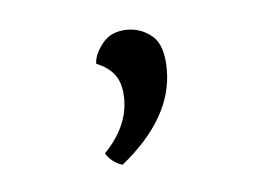

<svg xmlns="http://www.w3.org/2000/svg" viewBox="-28 -88 291 209"><g transform="rotate(-5 118.0 17.0)"><path d="M81 76Q107 49 107 19Q107 2 100 -7.5Q93 -17 80 -22Q80 -32 89.5 -44Q99 -56 117 -56Q132 -56 144 -46Q156 -36 156 -9Q156 44 99 90Q87 86 81 76Z"/></g></svg>

Font: Arima Madurai Thin
Style: Regular
Weight: 250
Designer: Joana Correia and Natanael Gama
Foundry: NDISCOVER
Version: Version 1.019; ttfautohint (v1.5) -l 7 -r 28 -G 50 -x 13 -D 